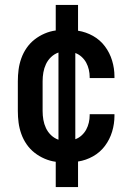

<svg xmlns="http://www.w3.org/2000/svg" viewBox="-20 -648 540 775"><path d="M205 107V5Q182 2 160 -7.5Q138 -17 119.5 -31.5Q101 -46 87.5 -65.5Q74 -85 66 -107.5Q58 -130 55 -153Q52 -176 52 -200V-320Q52 -344 55 -367Q58 -390 66 -412.5Q74 -435 87.5 -454.5Q101 -474 119.5 -488.5Q138 -503 160 -512.5Q182 -522 205 -525V-628H295V-524Q327 -519 355.5 -503Q384 -487 403.5 -461Q423 -435 432.5 -403.5Q442 -372 442 -340V-333H342V-337Q342 -352 338.5 -367Q335 -382 328 -395Q321 -408 309.5 -418.5Q298 -429 284 -434V-86Q298 -91 309.5 -101.5Q321 -112 328 -125Q335 -138 338.5 -153Q342 -168 342 -183V-187H442V-180Q442 -148 432.5 -116.5Q423 -85 403.5 -59Q384 -33 355.5 -17Q327 -1 295 4V107ZM216 -436Q199 -430 186 -417.5Q173 -405 165.5 -389Q158 -373 155 -355.5Q152 -338 152 -320V-200Q152 -182 155 -164.5Q158 -147 165.5 -131Q173 -115 186 -102.5Q199 -90 216 -84Z"/></svg>

Font: Iosevka Term Curly Semibold
Style: Regular
Weight: 600
Designer: Belleve Invis
Foundry: Belleve Invis
Version: Version 32.3.0